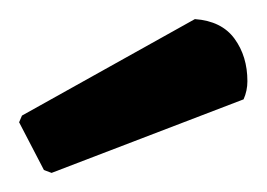

<svg xmlns="http://www.w3.org/2000/svg" viewBox="-26 -700 279 201"><path d="M20 -522 -6 -572 -3 -579 178 -680Q206 -678 219.5 -659.5Q233 -641 233 -615Q233 -605 229 -596L28 -519Z"/></svg>

Font: QuattrocentoBold
Style: Bold
Weight: 700
Designer: Pablo Impallari
Foundry: Pablo Impallari, Igino Marini, Branda Gallo
Version: Version 2.000